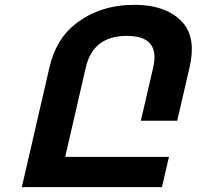

<svg xmlns="http://www.w3.org/2000/svg" viewBox="-20 -772 811 792"><path d="M738 -674Q789 -611 762 -494L711 -274H561L612 -494Q642 -624 503 -624Q364 -624 334 -494L249 -125H677L648 0H70L184 -494Q211 -611 292 -674Q393 -752 533 -752Q673 -752 738 -674Z"/></svg>

Font: Miedinger
Style: Bold-Italic
Weight: 700
Italic angle: -13°
Version: Version 001.000